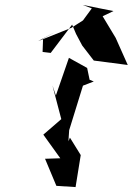

<svg xmlns="http://www.w3.org/2000/svg" viewBox="-20 -727 539 780"><path d="M186 -512 273 -627 289 -589 314 -542 361 -481 499 -463 450 -573 397 -661 441 -682 316 -707 353 -693 317 -644 270 -614 135 -560 209 -600 155 -570 153 -516ZM334 -451 260 -492 207 -339 193 -380 229 -243 156 -180 225 -84 163 -82 209 28 287 33 308 -97 264 -168 258 -153 261 -198 317 -379 361 -396 344 -403Z"/></svg>

Font: Charger Distortion
Style: 2It
Weight: 400
Designer: Jasper
Foundry: Cannot Into Space Fonts
Version: Version 0.98